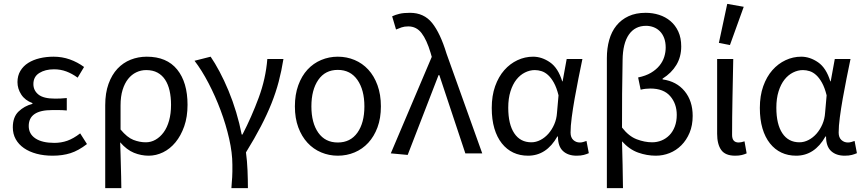

<svg xmlns="http://www.w3.org/2000/svg" viewBox="-20 -790 4448 989"><path d="M251 12Q206 12 168.5 2Q131 -8 103.5 -27Q76 -46 61 -73Q46 -100 46 -134Q46 -187 75.5 -215.5Q105 -244 147 -255V-259Q109 -273 89.5 -303Q70 -333 70 -367Q70 -400 85 -425Q100 -450 125.5 -466Q151 -482 184.5 -490Q218 -498 256 -498Q300 -498 339.5 -484Q379 -470 413 -445L380 -390Q351 -411 321.5 -422Q292 -433 258 -433Q213 -433 182.5 -414Q152 -395 152 -357Q152 -324 178 -303Q204 -282 263 -282Q277 -282 291 -282.5Q305 -283 324 -285V-221Q302 -223 284 -223Q266 -223 248 -223Q128 -223 128 -141Q128 -100 162.5 -77Q197 -54 260 -54Q295 -54 326.5 -65Q358 -76 393 -103L428 -48Q384 -14 343 -1Q302 12 251 12Z M522 179V-248Q522 -311 539 -358Q556 -405 585 -436Q614 -467 653 -482.5Q692 -498 736 -498Q839 -498 892.5 -432Q946 -366 946 -250Q946 -188 929 -139.5Q912 -91 884 -57Q856 -23 820 -5.5Q784 12 746 12Q707 12 670 -3Q633 -18 599 -57Q600 -24 601 4.5Q602 33 602.5 61Q603 89 604 118Q605 147 605 179ZM731 -57Q758 -57 781.5 -70.5Q805 -84 823 -108.5Q841 -133 851 -169Q861 -205 861 -250Q861 -290 853.5 -323Q846 -356 830.5 -379.5Q815 -403 791 -416Q767 -429 733 -429Q706 -429 682 -417.5Q658 -406 640 -383.5Q622 -361 611.5 -327Q601 -293 601 -247V-123Q635 -82 667 -69.5Q699 -57 731 -57Z M1172 179Q1173 163 1174 149.5Q1175 136 1176 122.5Q1177 109 1177 93.5Q1177 78 1177 58Q1177 -2 1160.5 -75Q1144 -148 1116.5 -221.5Q1089 -295 1054 -362Q1019 -429 982 -477L1065 -498Q1087 -466 1111 -421Q1135 -376 1157 -323Q1179 -270 1196.5 -212Q1214 -154 1225 -97H1229Q1276 -188 1312.5 -286.5Q1349 -385 1357 -486H1440Q1430 -424 1415.5 -369Q1401 -314 1378.5 -257.5Q1356 -201 1324 -139.5Q1292 -78 1247 -5Q1253 39 1255 88Q1257 137 1257 179Z M1720 12Q1675 12 1634.5 -5Q1594 -22 1564 -54.5Q1534 -87 1516.5 -134Q1499 -181 1499 -242Q1499 -303 1516.5 -351Q1534 -399 1564 -431.5Q1594 -464 1634.5 -481Q1675 -498 1720 -498Q1766 -498 1806.5 -481Q1847 -464 1877 -431.5Q1907 -399 1924.5 -351Q1942 -303 1942 -242Q1942 -181 1924.5 -134Q1907 -87 1877 -54.5Q1847 -22 1806.5 -5Q1766 12 1720 12ZM1720 -56Q1785 -56 1821 -106.5Q1857 -157 1857 -242Q1857 -327 1821 -378.5Q1785 -430 1720 -430Q1655 -430 1619.5 -378.5Q1584 -327 1584 -242Q1584 -157 1619.5 -106.5Q1655 -56 1720 -56Z M2080 8 1993 0 2204 -497 2198 -518Q2178 -585 2151.5 -619.5Q2125 -654 2083 -654Q2063 -654 2048.5 -649Q2034 -644 2020 -638L2000 -706Q2017 -714 2038 -719Q2059 -724 2092 -724Q2164 -724 2206 -671.5Q2248 -619 2280 -514L2464 0H2377L2243 -403H2239Z M2700 12Q2658 12 2624 -4Q2590 -20 2565 -51.5Q2540 -83 2526.5 -128.5Q2513 -174 2513 -234Q2513 -297 2530.5 -346Q2548 -395 2577.5 -428.5Q2607 -462 2645.5 -480Q2684 -498 2726 -498Q2771 -498 2813 -469Q2855 -440 2876 -371H2878L2899 -486H2980Q2970 -438 2959.5 -385.5Q2949 -333 2940 -282Q2931 -231 2925 -185.5Q2919 -140 2919 -107Q2919 -82 2933 -69Q2947 -56 2967 -56Q2975 -56 2984 -58.5Q2993 -61 3001 -64L3013 -1Q3002 4 2987 8Q2972 12 2950 12Q2906 12 2880 -12Q2854 -36 2854 -87H2851Q2795 12 2700 12ZM2717 -57Q2741 -57 2764 -69Q2787 -81 2805 -101.5Q2823 -122 2835 -149.5Q2847 -177 2849 -208L2857 -299Q2847 -339 2833 -364Q2819 -389 2803 -403.5Q2787 -418 2769.5 -423.5Q2752 -429 2735 -429Q2709 -429 2684 -416.5Q2659 -404 2640 -380Q2621 -356 2609.5 -319.5Q2598 -283 2598 -235Q2598 -150 2629 -103.5Q2660 -57 2717 -57Z M3106 179V-491Q3106 -541 3118 -584Q3130 -627 3155 -658Q3180 -689 3217.5 -706.5Q3255 -724 3306 -724Q3342 -724 3375 -713.5Q3408 -703 3433.5 -681.5Q3459 -660 3474 -627.5Q3489 -595 3489 -551Q3489 -497 3464 -455.5Q3439 -414 3393 -385V-381Q3465 -371 3506.5 -320.5Q3548 -270 3548 -193Q3548 -144 3532 -106Q3516 -68 3489.5 -41.5Q3463 -15 3429 -1.5Q3395 12 3358 12Q3312 12 3267 -4Q3222 -20 3184 -62Q3186 0 3187 58.5Q3188 117 3189 179ZM3339 -57Q3365 -57 3388 -66.5Q3411 -76 3428.5 -94Q3446 -112 3456 -138.5Q3466 -165 3466 -198Q3466 -256 3432 -295Q3398 -334 3330 -334Q3304 -334 3280 -328L3267 -391Q3306 -399 3333 -415Q3360 -431 3377 -452Q3394 -473 3401.5 -497Q3409 -521 3409 -545Q3409 -573 3401 -594Q3393 -615 3379 -629Q3365 -643 3346.5 -650Q3328 -657 3308 -657Q3251 -657 3219.5 -612Q3188 -567 3187 -480Q3185 -392 3184.5 -306.5Q3184 -221 3184 -133Q3219 -88 3260 -72.5Q3301 -57 3339 -57Z M3767 12Q3716 12 3695 -17.5Q3674 -47 3674 -101V-486H3757Q3755 -387 3753 -285Q3751 -183 3751 -95Q3751 -56 3785 -56Q3797 -56 3815 -62L3826 0Q3815 5 3801 8.5Q3787 12 3767 12ZM3683 -569 3726 -770 3811 -755 3740 -558Z M4081 12Q4039 12 4005 -4Q3971 -20 3946 -51.5Q3921 -83 3907.5 -128.5Q3894 -174 3894 -234Q3894 -297 3911.5 -346Q3929 -395 3958.5 -428.5Q3988 -462 4026.5 -480Q4065 -498 4107 -498Q4152 -498 4194 -469Q4236 -440 4257 -371H4259L4280 -486H4361Q4351 -438 4340.5 -385.5Q4330 -333 4321 -282Q4312 -231 4306 -185.5Q4300 -140 4300 -107Q4300 -82 4314 -69Q4328 -56 4348 -56Q4356 -56 4365 -58.5Q4374 -61 4382 -64L4394 -1Q4383 4 4368 8Q4353 12 4331 12Q4287 12 4261 -12Q4235 -36 4235 -87H4232Q4176 12 4081 12ZM4098 -57Q4122 -57 4145 -69Q4168 -81 4186 -101.5Q4204 -122 4216 -149.5Q4228 -177 4230 -208L4238 -299Q4228 -339 4214 -364Q4200 -389 4184 -403.5Q4168 -418 4150.5 -423.5Q4133 -429 4116 -429Q4090 -429 4065 -416.5Q4040 -404 4021 -380Q4002 -356 3990.5 -319.5Q3979 -283 3979 -235Q3979 -150 4010 -103.5Q4041 -57 4098 -57Z"/></svg>

Font: Pinyin1712
Style: Regular
Weight: 400
Version: Version 1